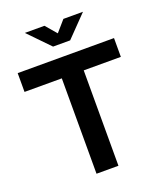

<svg xmlns="http://www.w3.org/2000/svg" viewBox="-167 -1047 968 1152"><g transform="rotate(-20 316.5 -470.5)"><path d="M247 0V-609H9V-729H624V-609H387V0ZM263 -806 132 -941H257L317 -871L378 -941H503L372 -806Z"/></g></svg>

Font: BDO Grotesk DemiBold
Style: Regular
Weight: 600
Designer: Deni Anggara
Foundry: Lokal Container
Version: Version 2.000